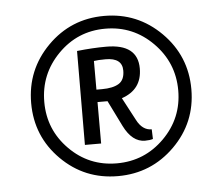

<svg xmlns="http://www.w3.org/2000/svg" viewBox="-41 -778 642 554"><g transform="rotate(-5 280.0 -501.0)"><path d="M279.5 -269Q183 -269 115.5 -336.5Q48 -404 48 -500.5Q48 -597 115.5 -665Q183 -733 279.5 -733Q376 -733 444 -665Q512 -597 512 -500.5Q512 -404 444 -336.5Q376 -269 279.5 -269ZM86 -500.5Q86 -420 142.5 -363Q199 -306 279.5 -306Q360 -306 417 -363Q474 -420 474 -500.5Q474 -581 417 -638.5Q360 -696 279.5 -696Q199 -696 142.5 -638.5Q86 -581 86 -500.5ZM278 -644Q369 -644 369 -573Q369 -512 310 -492L345 -426Q361 -395 388 -395L389 -367Q380 -364 366 -364Q329 -364 305 -412L268 -487H239V-367H192L193 -639Q238 -644 278 -644ZM239 -523H255Q287 -523 304 -533.5Q321 -544 321 -571Q321 -608 273 -608Q251 -608 239 -606Z"/></g></svg>

Font: Ruluko
Style: Regular
Weight: 400
Designer: Ana Sanfelippo, Angelica Diaz, Meme Hernandez
Foundry: Ana Sanfelippo, Angelica Diaz y Meme Hernandez
Version: Version 1.001